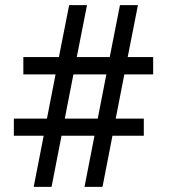

<svg xmlns="http://www.w3.org/2000/svg" viewBox="-20 -731 663 751"><path d="M310.5 0H380.9L419.9 -200.2H542.5V-267.1H432.6L466.3 -439.9H579.1V-507.8H479.5L519.5 -710.9H449.2L409.2 -507.8H280.3L320.3 -710.9H250.5L210.4 -507.8H71.3V-439.9H197.3L163.6 -267.1H34.2V-200.2H150.9L111.8 0H181.6L220.7 -200.2H349.6ZM267.1 -439.9H396L362.3 -267.1H233.4Z"/></svg>

Font: Nahid
Style: Regular
Weight: 400
Foundry: DejaVu fonts team - Redesigned by Saber Rastikerdar
Version: Version 0.3.0